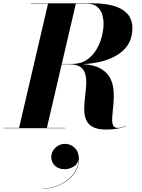

<svg xmlns="http://www.w3.org/2000/svg" viewBox="-57 -770 854 1153"><path d="M250.8 172.4Q250.8 152 262 134Q273.2 116 292 105Q310.8 94 333.2 94Q367.2 94 392 118Q416.8 142 416.8 184.4Q416.8 224.8 397.8 257.8Q378.8 290.8 347.4 314.2Q316 337.6 277.8 350.2Q239.6 362.8 200.8 362.8V361.2Q238.8 361.2 276.4 348.8Q314 336.4 345 313.2Q376 290 395 257.8Q414 225.6 414.4 186.4Q410.4 215.6 384.6 230.8Q358.8 246 332 246Q293.6 246 272.2 224.6Q250.8 203.2 250.8 172.4ZM-37 -2H57.5L231.5 -748H128V-750H505Q570.5 -750 623.2 -735.5Q676 -721 707 -688Q738 -655 738 -600Q738 -501.5 657.2 -446.5Q576.5 -391.5 441 -385Q510.5 -380 549.5 -356.8Q588.5 -333.5 605.5 -299Q622.5 -264.5 625.2 -224.5Q628 -184.5 624.2 -145.2Q620.5 -106 617.5 -73.5Q614.5 -41 620.5 -21.5Q626.5 -2 649.5 -2Q660.5 -2 673.8 -5.2Q687 -8.5 700 -13.5L701 -12Q649.5 8 581 8Q527 8 498.5 -8.5Q470 -25 459.2 -53Q448.5 -81 448.8 -116Q449 -151 453.8 -188Q458.5 -225 460.5 -260Q462.5 -295 455.8 -323Q449 -351 426 -367.5Q403 -384 357 -384H313.5L224.5 -2H334V0H-37ZM463 -748H398.5L314 -386H375Q428.5 -386 464.8 -411Q501 -436 523.2 -474.5Q545.5 -513 555.2 -554.2Q565 -595.5 565 -628Q565 -652.5 557.5 -680.5Q550 -708.5 528 -728.2Q506 -748 463 -748Z"/></svg>

Font: Bodoni* 96
Style: Bold Italic
Weight: 700
Italic angle: -13°
Version: Version 2.2